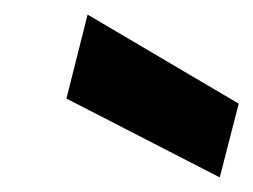

<svg xmlns="http://www.w3.org/2000/svg" viewBox="-20 -783 347 263"><path d="M281 -540 71 -648 100 -763 307 -641Z"/></svg>

Font: DM Sans 18pt Black
Style: Italic
Weight: 900
Italic angle: -10°
Designer: Colophon Foundry, Jonny Pinhorn
Foundry: Colophon Foundry
Version: Version 4.004;gftools[0.9.30]